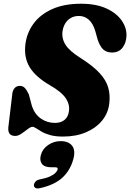

<svg xmlns="http://www.w3.org/2000/svg" viewBox="-20 -736 714 1053"><path d="M325.5 13Q284 13 255.5 5Q227 -3 208.5 -13.8Q190 -24.5 178.2 -32.5Q166.5 -40.5 158.5 -40.5Q150 -40.5 139 -33Q128 -25.5 115.2 -15.5Q102.5 -5.5 89.5 2Q76.5 9.5 63.5 9.5Q43.5 9.5 33.8 -1.2Q24 -12 25.5 -36L46.5 -213Q48 -238.5 59.2 -251.8Q70.5 -265 88.5 -265Q105.5 -265 116.2 -253.5Q127 -242 138 -218.5L155.5 -153Q171 -108.5 205 -85.2Q239 -62 280.5 -62Q302.5 -62 318.8 -69.2Q335 -76.5 344.8 -90.2Q354.5 -104 357.5 -122.5Q364.5 -160.5 341.5 -196Q318.5 -231.5 253 -269Q175 -314.5 143 -367Q111 -419.5 119 -491Q126 -553 162.2 -604Q198.5 -655 264.2 -685.2Q330 -715.5 424.5 -715.5Q507.5 -715.5 563.8 -689.5Q620 -663.5 648 -622.5Q676 -581.5 673.5 -537Q671.5 -499 651.2 -473.5Q631 -448 594 -448Q565.5 -448 547.2 -463.8Q529 -479.5 515.5 -519L503 -564Q490.5 -607 467.2 -627.8Q444 -648.5 413 -648.5Q387.5 -648.5 368.5 -637.5Q349.5 -626.5 338 -607.8Q326.5 -589 323 -565Q317.5 -525.5 339 -491Q360.5 -456.5 421 -418.5Q489.5 -375 525.5 -336Q561.5 -297 573.2 -256.8Q585 -216.5 579.5 -170Q574 -117 540.8 -75.8Q507.5 -34.5 452.2 -10.8Q397 13 325.5 13ZM262.5 181.5Q223.5 181.5 209.8 162.5Q196 143.5 204 114.5Q213 80.5 244.2 59.2Q275.5 38 312.5 38Q355.5 38 375.2 63Q395 88 382.5 135.5Q366 197.5 322.5 238Q279 278.5 198.5 296Q181.5 299.5 173.5 294.2Q165.5 289 166 278.5Q167 268.5 174.5 260Q182 251.5 198 248Q232 241.5 252.8 232.2Q273.5 223 283.8 212.5Q294 202 296 193Q299 181.5 283.5 181.5Z"/></svg>

Font: Fraunces
Style: Italic
Weight: 900
Italic angle: -16°
Version: Version 1.000;[0bf87f6ff]